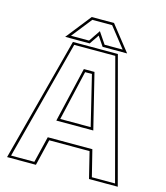

<svg xmlns="http://www.w3.org/2000/svg" viewBox="-124 -953 905 1048"><g transform="rotate(15 328.0 -429.0)"><path d="M15 0 199.5 -700H453.5L640.5 0H478L441.5 -148H213.5L178 0ZM34 -13.5H165.5L201.5 -162H453.5L490.5 -13.5H621.5L442.5 -686.5H210.5ZM223 -262 295.5 -572.5H355.5L432 -262ZM241.5 -276H413.5L345 -558H306.5ZM263.5 -858H389.5L501.5 -716H363L326.5 -770L290 -716H151.5ZM270.5 -844 180.5 -730H282.5L326.5 -795L370.5 -730H472.5L382.5 -844Z"/></g></svg>

Font: Tourney Thin Thin
Style: Regular
Weight: 250
Version: Version 1.015